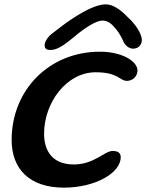

<svg xmlns="http://www.w3.org/2000/svg" viewBox="-20 -830 672 882"><path d="M212 -600.5C228.5 -600.5 244 -606 265.5 -619C284 -631 305.5 -648 326.5 -665.5C369.5 -702 422.5 -735.5 450 -735.5C477 -735.5 493.5 -720 514 -695C527 -679.5 540 -656 549.5 -634C560 -616.5 576 -606.5 591.5 -606.5C614.5 -606.5 631.5 -622.5 631.5 -646C631.5 -678 597 -724.5 568 -750C536 -783.5 500.5 -810 466 -810C419 -810 354 -773 294 -732C266 -712.5 248.5 -697.5 219.5 -676C198.5 -660.5 185 -637 185 -623C185 -606 194 -600.5 212 -600.5ZM273.5 32C415.5 32 534.5 -34 534.5 -108C534.5 -126.5 524 -136.5 497 -136.5C460.5 -136.5 412.5 -74.5 319 -74.5C221 -74.5 182.5 -136.5 182.5 -216C182.5 -357 284.5 -498 419.5 -498C524.5 -498 529.5 -458.5 563 -458.5C589 -458.5 611.5 -478.5 611.5 -506.5C611.5 -548 541.5 -592.5 439 -592.5C206.5 -592.5 33.5 -417.5 33.5 -187C33.5 -53.5 116 32 273.5 32Z"/></svg>

Font: Gluten
Style: Italic
Weight: 400
Italic angle: -13°
Designer: Tyler Finck
Foundry: Etcetera Type Company
Version: Version 0.920